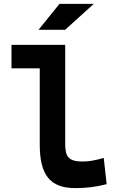

<svg xmlns="http://www.w3.org/2000/svg" viewBox="-20 -965 626 995"><path d="M370.1 9.8C428.7 9.8 477.1 3.9 532.7 -10.7L517.6 -146.5C472.7 -133.8 439.9 -127.9 409.2 -127.9C332 -127.9 317.9 -155.8 317.9 -220.7V-732.4H39.6V-610.8H186V-215.8C186 -58.1 239.7 9.8 370.1 9.8ZM179.7 -810.5H317.4L465.8 -944.8H288.1Z"/></svg>

Font: Cascadia Code
Style: Bold
Weight: 700
Monospace: yes
Designer: Aaron Bell
Foundry: Saja Typeworks
Version: Version 2404.023